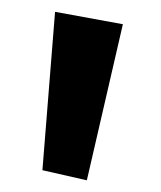

<svg xmlns="http://www.w3.org/2000/svg" viewBox="-20 -1020 273 325"><path d="M51.8 -731.9 73.2 -1000 188 -979 127 -714.8Z"/></svg>

Font: Hussar Preview
Style: Bold
Weight: 700
Foundry: Cannot Into Space Fonts, PlusOne Fonts
Version: Version 2.29RC2 "Millennial"